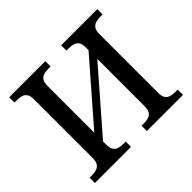

<svg xmlns="http://www.w3.org/2000/svg" viewBox="-163 -923 1131 1131"><g transform="rotate(-45 403.0 -357.0)"><path d="M36 0V-44H55Q76 -44 93 -49Q110 -54 120.5 -69Q131 -84 131 -115V-603Q131 -633 120 -647Q109 -661 92 -665.5Q75 -670 55 -670H36V-714H337V-670H319Q298 -670 280.5 -665Q263 -660 253 -645.5Q243 -631 243 -599V-212L563 -580V-599Q563 -631 553 -645.5Q543 -660 526 -665Q509 -670 487 -670H469V-714H770V-670H751Q731 -670 713.5 -665Q696 -660 685.5 -645.5Q675 -631 675 -599V-110Q675 -81 686 -67Q697 -53 714 -48.5Q731 -44 751 -44H770V0H469V-44H487Q509 -44 526 -49Q543 -54 553 -69Q563 -84 563 -115V-507L243 -139V-115Q243 -84 253 -69Q263 -54 280.5 -49Q298 -44 319 -44H337V0Z"/></g></svg>

Font: ET Text
Style: Regular
Weight: 470
Designer: Monotype Design Team
Foundry: Monotype Imaging Inc.
Version: Version 2.009